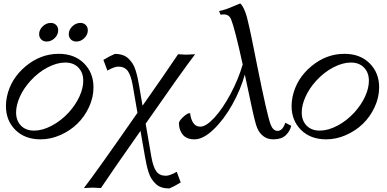

<svg xmlns="http://www.w3.org/2000/svg" viewBox="-20 -801 2229 1107"><path d="M20 -244.1Q42 -347.2 127.9 -418.9Q213.9 -490.7 318.8 -490.7Q409.2 -490.7 464.1 -436Q519 -381.3 519 -297.4Q519 -239.3 493.2 -183.6Q467.3 -127.9 425.5 -87.4Q383.8 -46.9 327.6 -22.2Q271.5 2.4 213.9 2.4Q123.5 2.4 68.8 -51.8Q14.2 -106 14.2 -189.9Q14.2 -216.3 20 -244.1ZM155.8 -335Q116.2 -291.5 94.5 -243.2Q72.8 -194.8 72.8 -152.8Q72.8 -105.5 100.8 -76.7Q128.9 -47.9 176.8 -47.9Q224.1 -47.9 277.8 -75.9Q331.5 -104 377 -153.3Q416.5 -197.3 438.2 -245.1Q460 -293 460 -335Q460 -382.3 431.9 -411.4Q403.8 -440.4 356 -440.4Q308.6 -440.4 254.6 -412.4Q200.7 -384.3 155.8 -335ZM272.5 -668.9Q291.5 -668.9 303.5 -657Q315.4 -645 315.4 -626.5Q315.4 -600.6 295.2 -581.1Q274.9 -561.5 249.5 -561.5Q230 -561.5 217.8 -573.5Q205.6 -585.4 205.6 -604Q205.6 -629.4 226.3 -649.2Q247.1 -668.9 272.5 -668.9ZM443.4 -668.9Q462.4 -668.9 474.4 -657Q486.3 -645 486.3 -626.5Q486.3 -600.6 466.1 -581.1Q445.8 -561.5 420.4 -561.5Q400.9 -561.5 388.7 -573.5Q376.5 -585.4 376.5 -604Q376.5 -629.4 397.2 -649.2Q418 -668.9 443.4 -668.9Z M642.1 -490.2Q667 -490.2 686.8 -483.6Q706.5 -477.1 720.5 -463.4Q734.4 -449.7 744.4 -434.6Q754.4 -419.4 761.7 -396Q769 -372.6 773.2 -353.5Q777.3 -334.5 782.2 -306.6L801.8 -191.4Q934.1 -379.4 1006.8 -488.3Q1037.6 -485.8 1052.7 -485.8Q1069.3 -485.8 1105 -488.3Q1031.7 -392.6 819.8 -87.9L852.5 102.1Q862.8 161.6 881.3 187Q899.9 212.4 936.5 212.4Q958.5 212.4 999 189.5L1022 251Q982.4 274.9 956.1 285.6Q931.2 285.6 911.4 279.1Q891.6 272.5 877.7 258.8Q863.8 245.1 853.8 230Q843.8 214.8 836.4 191.4Q829.1 168 825 148.9Q820.8 129.9 815.9 102.1L790 -46.4Q623.5 190.4 562 283.2Q531.2 280.8 516.1 280.8Q499 280.8 463.9 283.2Q537.6 187.5 772.5 -150.4L745.6 -306.6Q735.4 -366.2 716.8 -391.6Q698.2 -417 661.6 -417Q639.6 -417 599.1 -394L576.2 -455.6Q615.7 -479.5 642.1 -490.2Z M1134.8 -70.8Q1168.5 -70.8 1216.1 -122.6Q1263.7 -174.3 1308.6 -258.1Q1353.5 -341.8 1379.4 -429.2Q1333.5 -637.7 1312.5 -689.5Q1300.3 -717.8 1271 -717.8Q1258.3 -717.8 1252 -715.8L1243.2 -737.3Q1263.7 -741.2 1282.7 -747.8Q1301.8 -754.4 1330.1 -766.6Q1358.4 -778.8 1365.2 -781.2Q1377.9 -771 1392.1 -736.8Q1397.9 -722.2 1404.1 -700Q1410.2 -677.7 1417.7 -643.1Q1425.3 -608.4 1430.9 -581.3Q1436.5 -554.2 1446.8 -502.4Q1457 -450.7 1462.9 -421.9Q1519.5 -140.1 1539.6 -85Q1553.7 -46.4 1580.6 -46.4Q1609.4 -46.4 1625 -93.3L1659.2 -75.7Q1651.4 -43 1626.5 -20.3Q1601.6 2.4 1556.2 2.4Q1521.5 2.4 1498.3 -15.9Q1475.1 -34.2 1463.4 -62Q1460 -69.8 1456.3 -81.5Q1452.6 -93.3 1448.2 -111.1Q1443.8 -128.9 1440.2 -144.5Q1436.5 -160.2 1430.9 -186.5Q1425.3 -212.9 1421.6 -230.2Q1418 -247.6 1411.1 -280Q1404.3 -312.5 1400.4 -330.1Q1398.9 -335.9 1397.5 -342.8Q1396 -349.6 1394.3 -358.2Q1392.6 -366.7 1391.6 -371.1Q1366.7 -282.7 1318.8 -197.3Q1271 -111.8 1211.4 -54.7Q1151.9 2.4 1101.1 2.4Q1055.7 2.4 1033.7 -24.7Q1011.7 -51.8 1011.7 -90.8Q1011.7 -102.5 1032 -122.6Q1052.2 -142.6 1067.9 -147.9H1076.2Q1079.6 -114.7 1094 -92.8Q1108.4 -70.8 1134.8 -70.8Z M1667 -244.1Q1689 -347.2 1774.9 -418.9Q1860.8 -490.7 1965.8 -490.7Q2056.2 -490.7 2111.1 -436Q2166 -381.3 2166 -297.4Q2166 -239.3 2140.1 -183.6Q2114.3 -127.9 2072.5 -87.4Q2030.8 -46.9 1974.6 -22.2Q1918.5 2.4 1860.8 2.4Q1770.5 2.4 1715.8 -51.8Q1661.1 -106 1661.1 -189.9Q1661.1 -216.3 1667 -244.1ZM1802.7 -335Q1763.2 -291.5 1741.5 -243.2Q1719.7 -194.8 1719.7 -152.8Q1719.7 -105.5 1747.8 -76.7Q1775.9 -47.9 1823.7 -47.9Q1871.1 -47.9 1924.8 -75.9Q1978.5 -104 2023.9 -153.3Q2063.5 -197.3 2085.2 -245.1Q2106.9 -293 2106.9 -335Q2106.9 -382.3 2078.9 -411.4Q2050.8 -440.4 2002.9 -440.4Q1955.6 -440.4 1901.6 -412.4Q1847.7 -384.3 1802.7 -335Z"/></svg>

Font: Flanker
Style: Italic
Weight: 400
Italic angle: -12°
Designer: Flanker
Version: Version 2.027